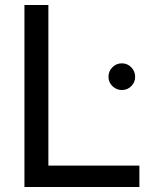

<svg xmlns="http://www.w3.org/2000/svg" viewBox="-20 -750 611 770"><path d="M469 -496Q491 -496 506.5 -480Q522 -464 522 -442Q522 -420 506.5 -404.5Q491 -389 469 -389Q447 -389 431 -404.5Q415 -420 415 -442Q415 -464 430.5 -480Q446 -496 469 -496ZM78 0V-730H174V-86H539V0Z"/></svg>

Font: Nacelle
Style: Regular
Weight: 400
Designer: Sora Sagano
Foundry: Sora Sagano
Version: Version 1.000;FEAKit 1.0